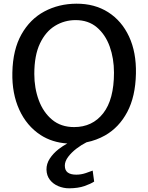

<svg xmlns="http://www.w3.org/2000/svg" viewBox="-20 -771 804 1041"><path d="M355 250Q324 250 296 238.2Q268 226.5 250.5 204Q233 181.5 232 149Q231.5 117 250 88.8Q268.5 60.5 298 37.5Q320.5 20 345 7Q262.5 1.5 200 -39Q124.5 -88.5 84.5 -176.2Q44.5 -264 47 -377Q49.5 -501.5 96.2 -584.5Q143 -667.5 220.8 -709Q298.5 -750.5 394 -751Q493 -751.5 566.5 -704.8Q640 -658 679.8 -572.5Q719.5 -487 717 -372Q714.5 -247.5 670 -163.8Q625.5 -80 550 -37Q503 -10.5 449 0.5Q422 14 395 34.5Q367.5 55.5 349.5 79.5Q331.5 103.5 331.5 127Q331.5 152.5 347.2 164.2Q363 176 393.5 176Q419.5 176 444.8 167.5Q470 159 482.5 154L490.5 213.5Q471.5 226 437.8 237.8Q404 249.5 355 250ZM382 -82Q481 -82 539.5 -156.8Q598 -231.5 598 -377Q598 -454 574.8 -518.8Q551.5 -583.5 505.2 -622.8Q459 -662 390 -662Q329.5 -662 278.5 -631Q227.5 -600 196.8 -535.5Q166 -471 166 -370Q166 -293.5 190.2 -227.8Q214.5 -162 262.5 -122Q310.5 -82 382 -82Z"/></svg>

Font: Koeln Type Sans
Style: Regular
Weight: 400
Designer: Eben Sorkin
Foundry: Eben Sorkin
Version: Version 2.001